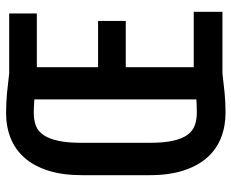

<svg xmlns="http://www.w3.org/2000/svg" viewBox="-86 -676 771 640"><g transform="rotate(-90 300.0 -355.5)"><path d="M581.1 0H375.5Q344.7 3.9 312 7.1Q279.3 10.3 244.6 10.3Q199.2 10.3 160.9 -4.9Q122.6 -20 95 -51.3Q67.4 -82.5 52 -130.1Q36.6 -177.7 36.6 -242.2V-468.8Q36.6 -533.2 51.8 -580.8Q66.9 -628.4 94.5 -659.7Q122.1 -690.9 160.2 -706.1Q198.2 -721.2 243.7 -721.2Q278.3 -721.2 311.5 -718Q344.7 -714.8 375.5 -710.9H575.7V-618.7H396.5V-414.6H550.8V-322.3H396.5V-95.7H581.1ZM244.6 -85.4Q267.1 -85.4 289.1 -86.9V-627Q277.8 -627.9 266.4 -628.4Q254.9 -628.9 243.7 -628.9Q220.2 -628.9 201.9 -622.1Q183.6 -615.2 170.9 -597.2Q158.2 -579.1 151.4 -548.3Q144.5 -517.6 144.5 -469.7V-242.2Q144.5 -195.3 151.4 -164.8Q158.2 -134.3 171.1 -116.7Q184.1 -99.1 202.6 -92.3Q221.2 -85.4 244.6 -85.4Z"/></g></svg>

Font: Roboto Mono
Style: Regular
Weight: 500
Designer: Google
Version: Version 2.000986; 2015; ttfautohint (v1.3)